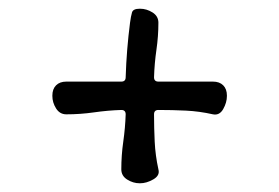

<svg xmlns="http://www.w3.org/2000/svg" viewBox="-20 -470 640 440"><path d="M278 -418Q280 -433 282.5 -441.5Q285 -450 300 -450H301Q316 -450 329.5 -441.5Q343 -433 343 -418Q343 -387 338.5 -356Q334 -325 333 -293Q333 -283 343 -283Q375 -283 406 -283Q437 -283 468 -283Q483 -283 491.5 -274.5Q500 -266 500 -251V-250Q500 -235 491.5 -220Q483 -205 468 -208Q437 -215 406 -216.5Q375 -218 343 -218Q333 -218 333 -208Q333 -177 334.5 -145.5Q336 -114 343 -82Q347 -68 331.5 -59Q316 -50 301 -50H300Q285 -50 271.5 -58.5Q258 -67 258 -82Q258 -114 262.5 -145.5Q267 -177 268 -208Q268 -218 258 -218Q227 -217 195.5 -212.5Q164 -208 132 -208Q117 -208 108.5 -221.5Q100 -235 100 -250V-251Q100 -266 108.5 -274.5Q117 -283 132 -283Q164 -283 195.5 -283Q227 -283 258 -283Q268 -283 268 -293Q269 -325 271.5 -356Q274 -387 278 -418Z"/></svg>

Font: Winky Sans
Style: Regular
Weight: 400
Designer: Simon Atzbach
Foundry: typofactur
Version: Version 1.205